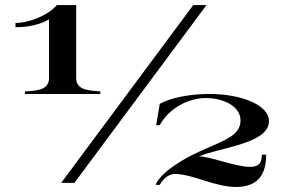

<svg xmlns="http://www.w3.org/2000/svg" viewBox="-20 -720 1138 756"><path d="M280 -412V-700H204C166 -656 86 -628 41 -630V-613C86 -612 139 -623 173 -644V-412C173 -364 122 -363 78 -360V-350H375V-360C334 -364 280 -363 280 -412ZM918 16C997 13 1028 -35 1028 -111H1011C1011 -74 996 -63 963 -63C908 -63 802 -106 763 -104C847 -140 1039 -154 1039 -243C1039 -307 930 -350 804 -350C730 -350 653 -336 609 -311L595 -227H609C646 -295 723 -334 790 -334C859 -334 927 -302 927 -246C927 -161 797 -158 666 -68C630 -43 600 -14 593 8H609C617 -6 626 -17 638 -25C647 -31 658 -35 670 -35C746 -33 829 19 918 16ZM741 -700 221 0H273L793 -700Z"/></svg>

Font: Sprat Extended Medium
Style: Regular
Weight: 500
Width: 9
Designer: Ethan Nakache
Foundry: Collletttivo
Version: Version 2.000;Glyphs 3.2 (3217)